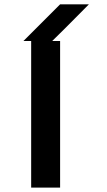

<svg xmlns="http://www.w3.org/2000/svg" viewBox="-20 -853 486 873"><path d="M121.7 0V-666.7H86.7L253.3 -833.3H384.2Q365 -814.2 331.7 -780.4Q298.3 -746.7 270.4 -718.8Q242.5 -690.8 217.5 -666.7H253.3V0Z"/></svg>

Font: 0xA000-Squareish
Style: Squareish-Bold
Weight: 700
Version: Version 0.1